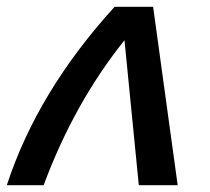

<svg xmlns="http://www.w3.org/2000/svg" viewBox="-39 -543 616 563"><path d="M-19 0Q71 -275 297 -523H410L482 0H368L326 -425Q178 -240 89 0Z"/></svg>

Font: Raleway-v4020 SemiBold
Style: Italic
Weight: 600
Italic angle: -12°
Designer: Matt McInerney, Pablo Impallari, Rodrigo Fuenzalida
Foundry: Matt McInerney, Pablo Impallari, Rodrigo Fuenzalida
Version: Version 4.020;PS 004.020;hotconv 1.0.88;makeotf.lib2.5.64775